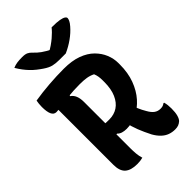

<svg xmlns="http://www.w3.org/2000/svg" viewBox="-283 -1048 1167 1167"><g transform="rotate(-45 300.0 -465.0)"><path d="M353 -777Q345 -777 335 -777Q325 -777 316 -777Q307 -777 297 -777Q267 -777 244 -782.5Q221 -788 193 -807Q175 -819 158 -832.5Q141 -846 126 -861.5Q111 -877 97 -895.5Q83 -914 70 -936Q88 -944 106.5 -946.5Q125 -949 150 -949Q175 -949 188.5 -942.5Q202 -936 213 -924Q231 -904 254 -887.5Q277 -871 321 -848L265 -862Q282 -862 299 -862Q316 -862 332 -862L277 -847Q327 -877 357 -902.5Q387 -928 404 -950H410Q449 -950 471 -946Q493 -942 503 -935.5Q513 -929 513 -921Q513 -914 507.5 -902Q502 -890 488 -874Q475 -859 460 -845.5Q445 -832 427.5 -819.5Q410 -807 391.5 -796.5Q373 -786 353 -777ZM408 -285Q416 -258 426.5 -233Q437 -208 452 -183Q467 -156 484 -144Q501 -132 523 -132Q535 -132 542.5 -134.5Q550 -137 558 -143H564Q568 -129 569.5 -115.5Q571 -102 571 -86Q571 -52 565 -30.5Q559 -9 549 1Q538 11 526 15.5Q514 20 497 20Q472 20 450 12Q428 4 409 -14Q390 -32 374 -60Q352 -103 336.5 -142.5Q321 -182 312 -225ZM25 -700Q87 -710 152 -715Q217 -720 278 -720Q348 -720 397 -702Q446 -684 477 -653Q508 -622 523 -585Q538 -548 538 -510V-497Q538 -426 517 -369.5Q496 -313 460.5 -273Q425 -233 381 -212Q337 -191 291 -191Q271 -191 255 -196Q239 -201 229 -212L193 -211V-313Q204 -309 216.5 -307.5Q229 -306 256 -306Q298 -306 329 -326.5Q360 -347 378 -388Q396 -429 396 -489V-504Q396 -522 393.5 -537Q391 -552 385 -566Q363 -577 339 -581Q315 -585 281 -585Q227 -585 181.5 -580Q136 -575 105 -570Q74 -565 61 -565Q40 -565 30 -586.5Q20 -608 20 -650Q20 -665 21.5 -677Q23 -689 25 -700ZM234 0Q222 3 211 4.5Q200 6 185 6Q131 6 105 -17.5Q79 -41 79 -94Q79 -158 79 -221.5Q79 -285 79 -349Q79 -413 79 -477Q79 -541 79 -604H199L188 -575Q206 -563 214.5 -542Q223 -521 223 -490Q223 -425 223 -359Q223 -293 223 -226.5Q223 -160 223 -94Q223 -69 225 -45.5Q227 -22 234 0Z"/></g></svg>

Font: Recursive Casual
Style: Bold
Weight: 700
Version: Version 1.085